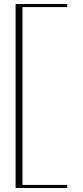

<svg xmlns="http://www.w3.org/2000/svg" viewBox="-20 -819 409 948"><path d="M312 -784V-799H57V109H312V94H91V-784Z"/></svg>

Font: Sprat Thin
Style: Regular
Weight: 100
Designer: Ethan Nakache
Foundry: Collletttivo
Version: Version 2.000;Glyphs 3.2 (3217)